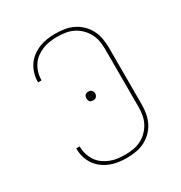

<svg xmlns="http://www.w3.org/2000/svg" viewBox="-175 -870 950 1005"><g transform="rotate(-30 300.0 -367.5)"><path d="M303 8Q277 8 252 4.5Q227 1 203.5 -8.5Q180 -18 159.5 -33.5Q139 -49 125 -70Q111 -91 104 -115.5Q97 -140 97 -165Q97 -166 97 -166.5Q97 -167 97 -168H118Q118 -167 118 -166.5Q118 -166 118 -166Q118 -143 124.5 -121Q131 -99 143.5 -80Q156 -61 174.5 -47.5Q193 -34 214 -25.5Q235 -17 257.5 -14Q280 -11 303 -11Q328 -11 352.5 -15Q377 -19 399 -30Q421 -41 439 -59Q457 -77 468.5 -99Q480 -121 484 -145.5Q488 -170 488 -195V-540Q488 -565 484 -589.5Q480 -614 468.5 -636Q457 -658 439 -676Q421 -694 399 -705Q377 -716 352.5 -720Q328 -724 303 -724Q280 -724 257.5 -721Q235 -718 214 -709.5Q193 -701 174.5 -687.5Q156 -674 143.5 -655Q131 -636 124.5 -614Q118 -592 118 -569Q118 -569 118 -568.5Q118 -568 118 -567H97Q97 -568 97 -568.5Q97 -569 97 -570Q97 -595 104 -619.5Q111 -644 125 -665Q139 -686 159.5 -701.5Q180 -717 203.5 -726.5Q227 -736 252 -739.5Q277 -743 303 -743Q330 -743 357.5 -738.5Q385 -734 409.5 -722Q434 -710 454 -690.5Q474 -671 486.5 -646.5Q499 -622 504 -594.5Q509 -567 509 -540V-195Q509 -168 504 -140.5Q499 -113 486.5 -88.5Q474 -64 454 -44.5Q434 -25 409.5 -13Q385 -1 357.5 3.5Q330 8 303 8ZM300 -341Q295 -341 289.5 -342.5Q284 -344 280.5 -348Q277 -352 275.5 -357Q274 -362 274 -368Q274 -373 275.5 -378Q277 -383 280.5 -387Q284 -391 289.5 -392.5Q295 -394 300 -394Q305 -394 310.5 -392.5Q316 -391 319.5 -387Q323 -383 325 -378Q327 -373 327 -368Q327 -362 325 -357Q323 -352 319.5 -348Q316 -344 310.5 -342.5Q305 -341 300 -341Z"/></g></svg>

Font: Zed Sans Thin Extended
Style: Regular
Weight: 100
Width: 7
Designer: Belleve Invis
Foundry: Belleve Invis
Version: Version 1.0.0; ttfautohint (v1.8.4)